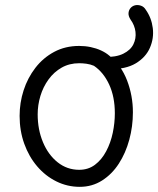

<svg xmlns="http://www.w3.org/2000/svg" viewBox="-20 -722 613 744"><path d="M545 -684Q567 -653 572 -613.5Q577 -574 561 -537Q545 -500 506 -476.5Q467 -453 401 -454L382 -501Q430 -500 458 -514Q486 -528 497 -550.5Q508 -573 505 -598.5Q502 -624 486 -646Q477 -660 478 -671.5Q479 -683 486 -691Q493 -699 503.5 -701.5Q514 -704 526 -700Q538 -696 545 -684ZM287 -544Q310 -544 331.5 -539.5Q353 -535 371.5 -526.5Q390 -518 404 -506Q450 -469 472.5 -410Q495 -351 495 -287Q495 -232 481 -180.5Q467 -129 440.5 -88Q414 -47 375.5 -22.5Q337 2 289 2Q241 2 198.5 -19Q156 -40 124 -77.5Q92 -115 74 -165Q56 -215 56 -273Q56 -324 71.5 -372Q87 -420 117 -459Q147 -498 190 -521Q233 -544 287 -544ZM126 -279Q126 -220 146.5 -171Q167 -122 203.5 -93Q240 -64 287 -64Q322 -64 348 -83.5Q374 -103 391.5 -136Q409 -169 417 -207.5Q425 -246 425 -283Q425 -347 403 -394.5Q381 -442 344 -467Q330 -473 315 -475Q300 -477 287 -477Q249 -477 219 -460Q189 -443 168 -414Q147 -385 136.5 -350Q126 -315 126 -279Z"/></svg>

Font: Playpen Sans Light
Style: Regular
Weight: 300
Designer: Laura Meseguer, Veronika Burian, José Scaglione
Foundry: TypeTogether
Version: Version 1.001